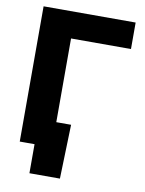

<svg xmlns="http://www.w3.org/2000/svg" viewBox="-96 -795 770 1017"><g transform="rotate(10 289.5 -286.0)"><path d="M549.8 -727.5V-585H227.5V0H54.7V-727.5ZM134.3 156.2V0H89.8V-134.8H307.1L298.3 156.2Z"/></g></svg>

Font: Inter 18pt ExtraBold
Style: Regular
Weight: 800
Designer: Rasmus Andersson
Foundry: rsms
Version: Version 4.001;git-66647c0bb